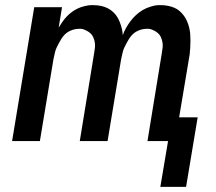

<svg xmlns="http://www.w3.org/2000/svg" viewBox="-20 -548 840 746"><path d="M603 178 633 0H553L609 -343Q611 -354 612 -364.5Q613 -375 611 -385Q609 -395 605 -404Q601 -413 593.5 -419.5Q586 -426 575 -431Q564 -436 558 -436H549Q541 -436 532.5 -434Q524 -432 516 -428.5Q508 -425 501 -419.5Q494 -414 488.5 -407Q483 -400 479 -393Q475 -386 470.5 -378Q466 -370 462.5 -362Q459 -354 457 -346Q455 -338 453 -328.5Q451 -319 450 -314L398 0H290L346 -343Q348 -354 349 -364.5Q350 -375 348 -385Q346 -395 342 -404Q338 -413 330.5 -419.5Q323 -426 312 -431Q301 -436 295 -436H286Q278 -436 269.5 -434Q261 -432 253 -428.5Q245 -425 238 -419.5Q231 -414 225.5 -407Q220 -400 216 -393Q212 -386 207.5 -378Q203 -370 199.5 -362Q196 -354 194 -346Q192 -338 190 -328.5Q188 -319 187 -314L135 0H27L113 -520H221L208 -441Q215 -452 222.5 -463Q230 -474 239.5 -484Q249 -494 260 -502Q271 -510 283 -515.5Q295 -521 310 -524.5Q325 -528 333 -528H343Q358 -528 372.5 -525Q387 -522 399.5 -515.5Q412 -509 422 -499Q432 -489 438.5 -477Q445 -465 450 -449Q455 -433 456 -423L457 -411Q462 -426 470 -440Q478 -454 487.5 -466.5Q497 -479 509 -490Q521 -501 534.5 -509Q548 -517 566 -522.5Q584 -528 594 -528H606Q619 -528 632 -525.5Q645 -523 657 -518Q669 -513 678 -505Q687 -497 694.5 -487Q702 -477 707 -465Q712 -453 715 -441Q718 -429 719 -416Q720 -403 720 -390Q720 -377 719 -361Q718 -345 717 -337L676 -92H748L703 178Z"/></svg>

Font: Iosevka Aile Semibold
Style: Italic
Weight: 600
Italic angle: -9°
Designer: Belleve Invis
Foundry: Belleve Invis
Version: Version 31.1.0; ttfautohint (v1.8.4)